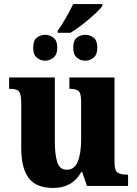

<svg xmlns="http://www.w3.org/2000/svg" viewBox="-20 -919 678 949"><path d="M265 -767Q276 -782 290.5 -805.5Q305 -829 318.5 -854Q332 -879 342 -899H486V-890Q479 -879 461 -861.5Q443 -844 419.5 -824Q396 -804 371.5 -786Q347 -768 328 -757H265ZM203 -619Q180 -619 162 -634Q144 -649 144 -683Q144 -719 162 -733Q180 -747 203 -747Q225 -747 244 -733Q263 -719 263 -683Q263 -649 244 -634Q225 -619 203 -619ZM402 -619Q378 -619 360 -634Q342 -649 342 -683Q342 -719 360 -733Q378 -747 402 -747Q424 -747 442.5 -733Q461 -719 461 -683Q461 -649 442.5 -634Q424 -619 402 -619ZM243 10Q159 10 122 -39Q85 -88 85 -188V-409Q85 -452 74.5 -466Q64 -480 29 -480H25V-536H251V-222Q251 -155 263 -117.5Q275 -80 310 -80Q348 -80 364.5 -120.5Q381 -161 381 -230V-418Q381 -461 366.5 -470.5Q352 -480 326 -480H323V-536H546V-118Q546 -75 562 -65.5Q578 -56 603 -56H613V0H410L386 -69H382Q338 10 243 10Z"/></svg>

Font: Noto Serif SemiCondensed ExtraBold
Style: Regular
Weight: 800
Width: 4
Designer: Monotype Design Team
Foundry: Monotype Imaging Inc.
Version: Version 2.015